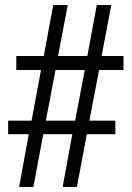

<svg xmlns="http://www.w3.org/2000/svg" viewBox="-20 -734 518 754"><path d="M55 0 93 -207H12V-260H104L141 -459H44V-514H152L189 -714H246L208 -514H323L360 -714H417L379 -514H465V-459H369L331 -260H433V-207H321L282 0H226L264 -207H150L111 0ZM160 -260H275L313 -459H198Z"/></svg>

Font: Noto Serif Tamil Condensed
Style: Regular
Weight: 400
Width: 3
Designer: Indian Type Foundry, Tom Grace, and the Monotype Design Team
Foundry: Monotype Imaging Inc.
Version: Version 2.004